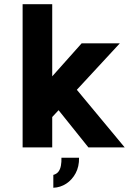

<svg xmlns="http://www.w3.org/2000/svg" viewBox="-20 -707 656 921"><path d="M88.5 0V-686.9H230.5V-340.8L371.5 -499H554.6L348.6 -276.3L578.1 0H404L261 -178.4L230.5 -145.7V0ZM235.8 193.7V132Q252 127.5 260.5 116.2Q269 104.9 272.2 87.5Q275.4 70 274.7 49.7H359.2Q359.9 92.1 342.9 123.8Q325.8 155.6 297.9 173.9Q270 192.2 235.8 193.7Z"/></svg>

Font: Maven Pro
Style: Regular
Weight: 400
Designer: Joe Prince
Foundry: Joe Prince
Version: Version 2.103